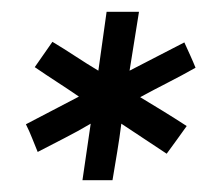

<svg xmlns="http://www.w3.org/2000/svg" viewBox="-20 -740 375 326"><path d="M218 -575Q242 -588 265.5 -600Q289 -612 312 -625Q308 -635 303 -646Q298 -657 293 -668L200 -620L216 -720H161L147 -620Q127 -632 108 -644.5Q89 -657 69 -669L39 -626Q58 -613 76.5 -601Q95 -589 114 -576Q91 -564 69 -552.5Q47 -541 24 -529Q30 -517 34.5 -505.5Q39 -494 44 -482Q67 -494 89.5 -505.5Q112 -517 134 -530L120 -434H171Q175 -458 179 -482Q183 -506 186 -530Q209 -515 224.5 -504.5Q240 -494 263 -479Q272 -491 280.5 -503Q289 -515 297 -526Q277 -539 257.5 -551Q238 -563 218 -575Z"/></svg>

Font: Josefin Slab Medium
Style: Italic
Weight: 500
Italic angle: -12°
Version: Version 2.000